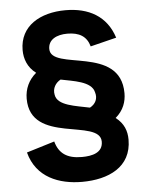

<svg xmlns="http://www.w3.org/2000/svg" viewBox="-56 -841 694 897"><g transform="rotate(-5 291.5 -392.0)"><path d="M293 10.3C416.5 10.3 525.9 -38.6 525.9 -167.5C525.9 -208.5 512.7 -244.1 474.6 -273.4C512.7 -305.7 525.9 -345.7 525.9 -385.3C525.9 -612.3 193.8 -516.1 193.8 -621.6C193.8 -666 234.4 -685.5 283.7 -685.5C339.8 -685.5 374.5 -664.6 387.7 -616.7L509.8 -647C476.6 -750.5 393.1 -795.4 284.7 -795.4C166.5 -795.4 69.3 -740.7 69.3 -627C69.3 -586.9 83.5 -545.4 123 -516.1C86.9 -485.8 68.4 -445.3 68.4 -398.9C68.4 -183.6 400.4 -280.3 400.4 -168.9C400.4 -117.2 350.6 -105.5 301.8 -105.5C231.9 -105.5 194.8 -132.3 179.2 -189L47.9 -148.9C79.1 -29.3 186 10.3 293 10.3ZM359.4 -332C294.4 -346.2 208 -354 200.2 -406.2C193.8 -436.5 210.4 -461.9 233.9 -474.6C290.5 -462.4 377.9 -454.1 389.2 -401.4C398.9 -371.1 385.3 -345.7 359.4 -332Z"/></g></svg>

Font: Decalotype SemiBold
Style: Regular
Weight: 600
Designer: Alfredo Marco Pradil
Foundry: Alfredo Marco Pradil
Version: Version 1.0